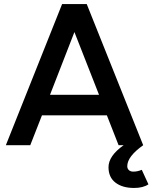

<svg xmlns="http://www.w3.org/2000/svg" viewBox="-20 -720 756 952"><path d="M510 -148H188L130 0H9L288 -700H410L690 0Q611 56 611 104Q611 116 619 123.5Q627 131 641 131Q662 131 683 122L716 194Q689 212 645 212Q587 212 552.5 185.5Q518 159 518 109Q518 53 593 0H568ZM471 -250 349 -561 228 -250Z"/></svg>

Font: Oak Sans SemiBold
Style: Regular
Weight: 600
Designer: Erik Kennedy, Walven
Foundry: Erik Kennedy, Walven
Version: Version 1.000